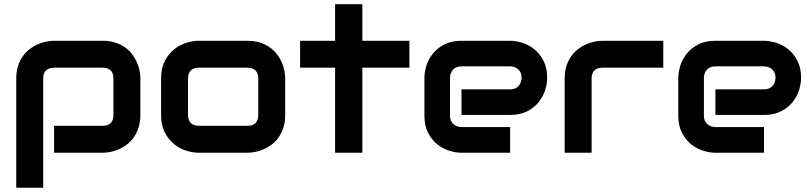

<svg xmlns="http://www.w3.org/2000/svg" viewBox="-20 -720 3822 905"><path d="M641.6 -178.2Q641.6 -145.5 633.3 -119.4Q625 -93.3 611.3 -73.5Q597.7 -53.7 579.6 -39.8Q561.5 -25.9 541.7 -17.1Q522 -8.3 502 -4.2Q481.9 0 463.9 0H234.9V-127H463.9Q489.3 -127 502 -140.1Q514.6 -153.3 514.6 -178.2V-349.1Q514.6 -375.5 501.7 -388.2Q488.8 -400.9 463.9 -400.9H235.8Q210 -400.9 196.8 -387.9Q183.6 -375 183.6 -350.1V165H56.6V-350.1Q56.6 -382.8 64.9 -408.7Q73.2 -434.6 87.2 -454.3Q101.1 -474.1 119.1 -488Q137.2 -502 157 -510.7Q176.8 -519.5 197 -523.7Q217.3 -527.8 234.9 -527.8H463.9Q496.6 -527.8 522.5 -519.5Q548.3 -511.2 568.1 -497.6Q587.9 -483.9 601.8 -465.8Q615.7 -447.8 624.5 -428Q633.3 -408.2 637.5 -388.2Q641.6 -368.2 641.6 -350.1Z M1324.2 -178.2Q1324.2 -145.5 1315.9 -119.4Q1307.6 -93.3 1293.9 -73.5Q1280.3 -53.7 1262.2 -39.8Q1244.1 -25.9 1224.4 -17.1Q1204.6 -8.3 1184.3 -4.2Q1164.1 0 1146 0H917Q890.6 0 859.4 -9.3Q828.1 -18.6 801.5 -39.8Q774.9 -61 757.1 -95Q739.3 -128.9 739.3 -178.2V-350.1Q739.3 -398.9 757.1 -432.9Q774.9 -466.8 801.5 -488Q828.1 -509.3 859.4 -518.6Q890.6 -527.8 917 -527.8H1146Q1194.8 -527.8 1229 -510.3Q1263.2 -492.7 1284.2 -466.1Q1305.2 -439.5 1314.7 -408.2Q1324.2 -377 1324.2 -350.1ZM1197.3 -349.1Q1197.3 -375.5 1184.1 -388.2Q1170.9 -400.9 1146 -400.9H918Q892.6 -400.9 879.4 -387.9Q866.2 -375 866.2 -350.1V-178.2Q866.2 -153.3 879.4 -140.1Q892.6 -127 918 -127H1146Q1171.9 -127 1184.6 -140.1Q1197.3 -153.3 1197.3 -178.2Z M1909.7 -400.9H1688V0H1559.6V-400.9H1394.5V-527.8H1559.6V-700.2H1688V-527.8H1909.7Z M2559.1 -353Q2559.1 -326.7 2549.8 -296.1Q2540.5 -265.6 2519.8 -239.5Q2499 -213.4 2465.6 -195.8Q2432.1 -178.2 2384.3 -178.2H2155.3V-298.8H2384.3Q2410.2 -298.8 2424.3 -314.7Q2438.5 -330.6 2438.5 -354Q2438.5 -378.9 2422.6 -393.1Q2406.7 -407.2 2384.3 -407.2H2155.3Q2129.4 -407.2 2115.2 -391.4Q2101.1 -375.5 2101.1 -352.1V-174.8Q2101.1 -149.4 2116.9 -135.3Q2132.8 -121.1 2156.2 -121.1H2384.3V0H2155.3Q2128.9 0 2098.4 -9.3Q2067.9 -18.6 2041.7 -39.3Q2015.6 -60.1 1998 -93.5Q1980.5 -127 1980.5 -174.8V-353Q1980.5 -379.4 1989.7 -409.9Q1999 -440.4 2019.8 -466.6Q2040.5 -492.7 2074 -510.3Q2107.4 -527.8 2155.3 -527.8H2384.3Q2410.6 -527.8 2441.2 -518.6Q2471.7 -509.3 2497.8 -488.5Q2523.9 -467.8 2541.5 -434.3Q2559.1 -400.9 2559.1 -353Z M3106.4 -400.9H2820.8Q2794.9 -400.9 2781.7 -387.9Q2768.6 -375 2768.6 -350.1V0H2641.6V-350.1Q2641.6 -382.8 2649.9 -408.7Q2658.2 -434.6 2672.1 -454.3Q2686 -474.1 2704.1 -488Q2722.2 -502 2741.9 -510.7Q2761.7 -519.5 2782 -523.7Q2802.2 -527.8 2819.8 -527.8H3106.4Z M3755.9 -353Q3755.9 -326.7 3746.6 -296.1Q3737.3 -265.6 3716.6 -239.5Q3695.8 -213.4 3662.4 -195.8Q3628.9 -178.2 3581.1 -178.2H3352.1V-298.8H3581.1Q3606.9 -298.8 3621.1 -314.7Q3635.3 -330.6 3635.3 -354Q3635.3 -378.9 3619.4 -393.1Q3603.5 -407.2 3581.1 -407.2H3352.1Q3326.2 -407.2 3312 -391.4Q3297.9 -375.5 3297.9 -352.1V-174.8Q3297.9 -149.4 3313.7 -135.3Q3329.6 -121.1 3353 -121.1H3581.1V0H3352.1Q3325.7 0 3295.2 -9.3Q3264.6 -18.6 3238.5 -39.3Q3212.4 -60.1 3194.8 -93.5Q3177.2 -127 3177.2 -174.8V-353Q3177.2 -379.4 3186.5 -409.9Q3195.8 -440.4 3216.6 -466.6Q3237.3 -492.7 3270.8 -510.3Q3304.2 -527.8 3352.1 -527.8H3581.1Q3607.4 -527.8 3637.9 -518.6Q3668.5 -509.3 3694.6 -488.5Q3720.7 -467.8 3738.3 -434.3Q3755.9 -400.9 3755.9 -353Z"/></svg>

Font: Audiowide
Style: Regular
Weight: 400
Designer: Astigmatic (AOETI)
Foundry: Astigmatic (AOETI)
Version: Version 1.002